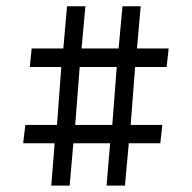

<svg xmlns="http://www.w3.org/2000/svg" viewBox="-20 -620 606 607"><path d="M513.2 -466.8 506.8 -408.2H407.2L393.1 -225.1H493.2L486.8 -167H387.2L375 -33.2H316.9L328.1 -167H211.9L200.2 -33.2H142.1L152.8 -167H53.2L60.1 -225.1H160.2L173.8 -408.2H74.2L80.1 -466.8H180.2L191.9 -600.1H250L237.8 -466.8H355L367.2 -600.1H424.8L413.1 -466.8ZM335 -225.1 349.1 -408.2H231.9L217.8 -225.1Z"/></svg>

Font: Resagokr
Style: Bold
Weight: 600
Designer: gluk
Foundry: gluk
Version: Version 0.95